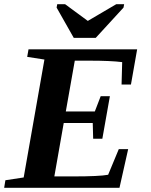

<svg xmlns="http://www.w3.org/2000/svg" viewBox="-27 -888 714 908"><path d="M183.1 -606.4 101.6 -619.1 107.9 -654.8H621.6L592.3 -488.3H547.9L550.8 -594.2Q497.6 -601.1 394 -601.1H326.7L284.2 -360.8H421.4L449.2 -433.1H492.7L457 -231.9H413.6L411.6 -306.2H274.4L230 -53.7H319.3Q442.9 -53.7 484.4 -61.5L534.7 -182.6H579.1L538.1 0H-7.3L-1.5 -35.6L85 -48.8ZM560.1 -868.2 557.1 -852.1 425.8 -709H321.8L240.7 -852.1L243.7 -868.2H280.8L388.2 -789.1L522.9 -868.2Z"/></svg>

Font: Liberation Serif
Style: Bold Italic
Weight: 700
Italic angle: -16.333°
Designer: Steve Matteson
Foundry: Ascender Corporation
Version: Version 2.1.5